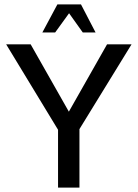

<svg xmlns="http://www.w3.org/2000/svg" viewBox="-20 -850 624 870"><path d="M240 -830H347L413 -703H355L293 -790L230 -703H172ZM243 -262 8 -649H119L292 -344L465 -649H576L340 -265V0H243Z"/></svg>

Font: Play
Style: Regular
Weight: 400
Designer: Jonas Hecksher (Cyrillic expansion: Cyreal)
Foundry: Jonas Hecksher, Playtype, e-types AS
Version: Version 2.101; ttfautohint (v1.5.65-e2d9)